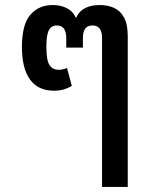

<svg xmlns="http://www.w3.org/2000/svg" viewBox="-20 -548 599 762"><path d="M385 194V-397Q385 -447 347 -447Q309 -447 309 -397V-359H243V-397Q243 -447 205 -447Q184 -447 174 -428Q164 -409 164 -362Q164 -310 176 -290.5Q188 -271 213 -271Q229 -271 246 -278L265 -207Q250 -198 233 -193Q216 -188 194 -188Q131 -188 99 -232.5Q67 -277 67 -361Q67 -451 100.5 -489.5Q134 -528 189 -528Q220 -528 244.5 -516Q269 -504 280 -479H283Q294 -504 318 -516Q342 -528 376 -528Q407 -528 432 -517Q457 -506 472 -479Q487 -452 487 -405V194Z"/></svg>

Font: Noto Sans Thai UI SemCond Med
Style: Regular
Weight: 500
Width: 4
Designer: Monotype Design Team
Foundry: Monotype Imaging Inc.
Version: Version 2.000; ttfautohint (v1.8.4.7-5d5b)